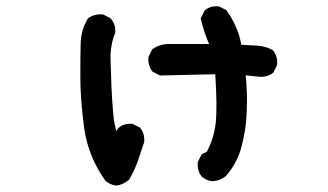

<svg xmlns="http://www.w3.org/2000/svg" viewBox="-20 -488 1040 608"><path d="M347.7 99.6Q329.1 97.2 314.9 85.4L314 85L313.5 84Q294.9 57.6 281.2 30Q267.6 2.4 258.8 -26.6Q250 -55.7 246.1 -85.9Q240.2 -130.9 237.3 -170.2Q234.4 -209.5 234.4 -243.2Q234.4 -309.6 235.4 -349.6Q236.3 -392.6 257.3 -427.7L258.3 -429.7L259.8 -430.7Q269 -437.5 280.5 -440.4Q292 -443.4 304.7 -442.4H306.6L308.1 -441.4L327.6 -431.6L329.1 -430.7L330.6 -429.2Q347.2 -410.6 344.7 -384.8V-383.3L344.2 -382.3Q329.1 -344.7 330.1 -300.8Q331.1 -255.4 333 -211.4Q335 -167.5 338.9 -124.5Q341.3 -97.2 348.6 -72.8Q350.1 -75.2 351.3 -77.4Q352.5 -79.6 354.5 -82L355 -83L356 -83.5Q372.6 -98.1 398.4 -95.7H400.4L401.9 -94.7L421.4 -85L423.3 -84L424.8 -82Q439 -63.5 436.5 -38.1V-37.1L436 -36.1Q426.3 -6.8 416.5 22Q406.2 50.8 390.1 79.1L389.2 80.6L387.7 82Q381.3 86.9 375.2 90.6Q369.1 94.2 362.5 96.4Q356 98.6 349.6 99.6H348.6ZM652.3 85.9Q643.1 85 634.8 81.3Q626.5 77.6 619.6 71.8L618.7 71.3L618.2 70.3Q604 51.8 606.4 26.4V24.4L607.4 22.9L617.2 3.4L618.7 0.5L621.6 -1L634.8 -7.3Q657.7 -49.8 663.1 -99.1Q668.5 -149.4 661.6 -252.9L489.3 -249H486.8L484.9 -250L465.3 -259.8L463.4 -260.7L461.9 -262.7Q447.8 -281.2 450.2 -306.6V-308.6L451.2 -310.1L460.9 -329.6L461.9 -332L464.4 -333.5Q490.2 -350.6 522.9 -348.6H642.1Q633.3 -369.1 627 -388.4Q620.6 -407.7 616.2 -426.8L615.7 -430.2L617.2 -433.1L627 -452.6L627.9 -454.6L629.4 -455.6Q646 -470.2 671.9 -467.8H673.8L675.3 -466.8L694.8 -457L697.3 -456.1L698.2 -453.6Q707.5 -440.9 715.1 -427.2Q722.7 -413.6 728.5 -399.4Q739.3 -374.5 744.1 -346.2Q767.1 -344.7 790 -343.8Q804.2 -343.3 817.4 -339.8Q830.6 -336.4 842.8 -330.1L844.2 -328.6L845.7 -327.1Q859.9 -308.6 857.4 -283.2V-281.2L856.4 -279.8L846.7 -260.3L845.7 -258.3L843.8 -256.8Q825.2 -242.7 799.8 -245.1L757.8 -249.5Q759.3 -239.7 759.8 -230.7Q760.3 -221.7 760.7 -212.9Q761.2 -204.1 761.7 -195.8Q762.2 -185.5 762.2 -173.8Q762.2 -162.1 761.7 -149.2Q761.2 -136.2 760.7 -122.1Q758.8 -78.6 745.6 -26.9Q739.3 -0.5 726.8 23.4Q714.4 47.4 695.8 68.8L695.3 69.8L694.3 70.3Q685.5 77.1 675.5 81.1Q665.5 85 654.3 85.9H653.3Z"/></svg>

Font: NaikaiFont
Style: Bold
Weight: 700
Version: Version 1.89